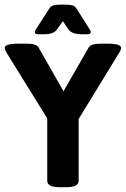

<svg xmlns="http://www.w3.org/2000/svg" viewBox="-25 -796 536 818"><path d="M0 0ZM176.3 -25.9V-291.5L3.4 -570.8Q-4.9 -585 -4.9 -592.3Q-4.9 -600.6 9 -605.2Q22.9 -609.9 50.8 -609.9H87.4Q108.4 -609.9 121.3 -606.2Q134.3 -602.5 139.6 -593.3L245.6 -407.2L352.5 -593.3Q357.9 -602.5 371.1 -606.2Q384.3 -609.9 404.8 -609.9H435.5Q463.4 -609.9 477.1 -605.2Q490.7 -600.6 490.7 -592.3Q490.7 -582.5 482.4 -570.8L310.1 -289.1V-25.9Q310.1 1.5 258.3 1.5H228.5Q176.3 1.5 176.3 -25.9ZM123.5 -658.2Q123.5 -664.6 128.4 -671.4L185.1 -759.8Q191.4 -770.5 203.4 -773.4Q215.3 -776.4 238.3 -776.4H247.6Q270.5 -776.4 282.2 -773.4Q293.9 -770.5 300.8 -759.8L356.9 -671.4Q361.8 -664.6 361.8 -658.2Q361.8 -649.9 345.2 -649.9H325.7Q280.8 -649.9 266.6 -670.9L242.7 -705.6L218.3 -671.4Q209 -658.7 195.1 -654.3Q181.2 -649.9 160.2 -649.9H141.1Q131.8 -649.9 127.7 -651.9Q123.5 -653.8 123.5 -658.2Z"/></svg>

Font: Jaldi
Style: Bold
Weight: 400
Designer: Pablo Cosgaya and Nicolas Silva
Foundry: Omnibus-Type
Version: Version 1.007